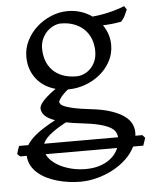

<svg xmlns="http://www.w3.org/2000/svg" viewBox="-76 -513 640 800"><g transform="rotate(-5 244.5 -112.5)"><path d="M254.9 193.4Q306.6 193.4 342.8 172.4Q378.9 151.4 392.6 117.2H93.3Q100.6 133.3 116 147.2Q131.3 161.1 152.8 171.4Q174.3 181.6 200.4 187.5Q226.6 193.4 254.9 193.4ZM252.9 2Q234.4 0 218.8 -2.4Q203.1 -4.9 189.5 -7.8Q164.1 5.9 146.7 17.3Q129.4 28.8 117.9 38.8Q106.4 48.8 100.3 57.4Q94.2 65.9 91.3 73.2H400.4Q399.4 60.1 392.6 49.1Q385.7 38.1 368.9 29.3Q352.1 20.5 324 13.7Q295.9 6.8 252.9 2ZM336.9 -293Q336.9 -318.8 328.4 -342Q319.8 -365.2 303 -382.6Q286.1 -399.9 261 -409.9Q235.8 -419.9 203.1 -419.9Q190.9 -419.9 176 -413.6Q161.1 -407.2 147.9 -395Q134.8 -382.8 126 -364.3Q117.2 -345.7 117.2 -321.8Q117.2 -295.9 125.2 -272.7Q133.3 -249.5 149.7 -232.2Q166 -214.8 191.2 -204.8Q216.3 -194.8 251 -194.8Q265.1 -194.8 280.5 -201.2Q295.9 -207.5 308.3 -219.7Q320.8 -231.9 328.9 -250.2Q336.9 -268.6 336.9 -293ZM405.3 -313Q405.3 -275.4 388.4 -244.4Q371.6 -213.4 344.2 -190.9Q316.9 -168.5 282.2 -156Q247.6 -143.6 211.9 -143.6H209.5Q186.5 -124.5 177.7 -111.6Q168.9 -98.6 168.9 -95.7Q168.9 -89.8 174.1 -84.2Q179.2 -78.6 193.1 -73.5Q207 -68.4 231.4 -63.2Q255.9 -58.1 293.9 -53.7Q347.2 -47.9 381.8 -36.1Q416.5 -24.4 437 -9Q457.5 6.3 465.6 23.9Q473.6 41.5 473.6 58.6Q473.6 62.5 473.4 65.9Q473.1 69.3 472.7 73.2H502L512.7 85.4L502 117.2H459.5Q445.8 145.5 420.9 168.9Q396 192.4 364.7 209Q333.5 225.6 298.1 234.9Q262.7 244.1 228 244.1Q205.6 244.1 181.4 241Q157.2 237.8 134 231.4Q110.8 225.1 89.6 214.8Q68.4 204.6 52 190.4Q35.6 176.3 25.6 158Q15.6 139.6 14.6 117.2H-13.2L-24.4 106.4Q-22 98.6 -19.5 89.8Q-17.1 81.1 -13.2 73.2H24.9Q30.3 64 39.6 53.5Q48.8 43 63.2 31.2Q77.6 19.5 97.7 6.8Q117.7 -5.9 145 -20.5Q113.3 -31.7 101.1 -45.9Q88.9 -60.1 88.9 -74.7Q88.9 -78.6 91.3 -85.2Q93.8 -91.8 101.3 -101.1Q108.9 -110.4 122.6 -122.6Q136.2 -134.8 158.7 -150.4Q133.8 -157.2 113.5 -170.2Q93.3 -183.1 78.9 -201.7Q64.5 -220.2 56.6 -243.4Q48.8 -266.6 48.8 -293.9Q48.8 -329.6 64.9 -361.6Q81.1 -393.6 107.4 -417.2Q133.8 -440.9 167.5 -454.8Q201.2 -468.8 236.8 -468.8Q266.1 -468.8 291.7 -460.4Q317.4 -452.1 338.4 -437Q363.8 -439.5 384.3 -443.4Q404.8 -447.3 421.1 -451.7Q437.5 -456.1 450.2 -460.4Q462.9 -464.8 473.1 -468.8L482.9 -454.1Q477.1 -440.4 471.7 -429Q466.3 -417.5 455.1 -405.3Q436.5 -401.9 418.7 -399.9Q400.9 -397.9 378.4 -397Q391.1 -378.4 398.2 -357.4Q405.3 -336.4 405.3 -313Z"/></g></svg>

Font: Noto Serif Devanagari
Style: Regular
Weight: 400
Designer: Monotype Design Team
Foundry: Monotype Imaging Inc.
Version: Version 1.01